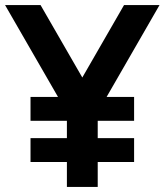

<svg xmlns="http://www.w3.org/2000/svg" viewBox="-20 -740 652 760"><path d="M100.8 -261.8V-356.3H510.8V-261.8ZM100.8 -98.7V-193.2H510.8V-98.7ZM244.8 0V-295.2L0 -720H140.5L305.8 -433.2L471 -720H611.5L366.8 -295.2V0Z"/></svg>

Font: Vela Sans GX ExtLt
Style: Regular
Weight: 200
Designer: Principal design: Mikhail Sharanda - project Manrope.
Design modification: Ravid Balaliev
Foundry: Mikhail Sharanda
Version: Version 1.001